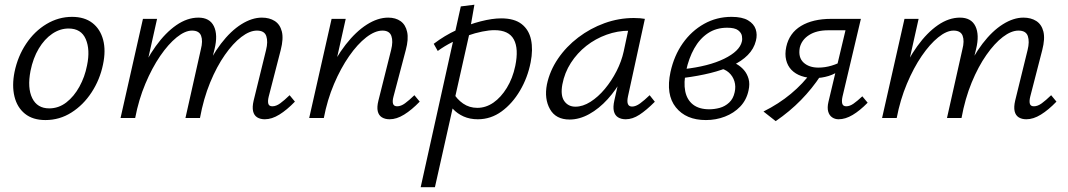

<svg xmlns="http://www.w3.org/2000/svg" viewBox="-20 -493 4460 802"><path d="M169.9 8.5Q116.9 8.5 84.2 -17.9Q51.5 -44.3 40.4 -89.9Q29.3 -135.5 40.7 -192.4Q54.2 -257.8 89.1 -310.1Q124 -362.5 174.1 -392.5Q224.3 -422.6 281 -422.6Q332.8 -422.6 365.9 -397.1Q398.9 -371.5 410.8 -326.7Q422.7 -281.9 410.2 -223.3Q397.2 -160.2 362.7 -107.4Q328.3 -54.6 278.6 -23.1Q229 8.5 169.9 8.5ZM185.5 -40.3Q224.8 -40.3 257 -65.1Q289.1 -89.9 311.7 -130.9Q334.3 -171.9 343.5 -219.5Q357.3 -285.3 338.2 -329.6Q319.1 -373.9 266.4 -373.9Q230.6 -373.9 198.2 -351.9Q165.8 -329.9 142 -290.2Q118.2 -250.5 107.4 -196.7Q93.7 -125.5 114.7 -82.9Q135.7 -40.3 185.5 -40.3Z M1086.1 5.2Q1067.1 5.2 1054.1 -3Q1041.2 -11.2 1037.2 -28.4Q1033.2 -45.6 1039.4 -72.5L1091.4 -284.3Q1100 -318.8 1092.4 -342Q1084.7 -365.2 1053.2 -365.2Q1022.9 -365.2 988.1 -338.6Q953.3 -312.1 919.4 -263.7Q885.5 -215.4 857.8 -148.4Q830.2 -81.4 815.3 0H771.5Q793.9 -100.7 828 -179Q862.1 -257.2 903 -310.6Q944 -364.1 988.2 -391.7Q1032.4 -419.4 1073.9 -419.4Q1105.5 -419.4 1127.6 -405.3Q1149.7 -391.2 1157.3 -361.4Q1164.8 -331.5 1152.6 -284L1102.3 -89Q1097.8 -70.5 1100.8 -59.8Q1103.7 -49 1117.7 -49Q1133.5 -49 1150.5 -61.4Q1167.5 -73.8 1189.7 -95.3L1211.9 -68.5Q1178.4 -33.7 1146.9 -14.3Q1115.4 5.2 1086.1 5.2ZM483.5 0 577.1 -414.2H636.1L543.5 0ZM504.6 0Q524.6 -90.2 557.1 -166.6Q589.5 -243.1 630.3 -299.8Q671.1 -356.5 716.7 -388Q762.4 -419.4 808.6 -419.4Q855.9 -419.4 873.4 -383.5Q890.8 -347.5 876.3 -288.5L806 0H754.6L819 -287Q828.1 -322 820 -343.6Q811.8 -365.2 782 -365.2Q752.9 -365.2 718 -337Q683.2 -308.9 649.1 -259.2Q615.1 -209.5 587.2 -143.1Q559.3 -76.8 544.6 0Z M1607.4 5.2Q1588.4 5.2 1575.1 -3Q1561.9 -11.2 1557.9 -28.4Q1553.9 -45.6 1560.6 -72.5L1613.7 -284.3Q1622.8 -320.2 1614.8 -342.7Q1606.7 -365.2 1577.6 -365.2Q1546.4 -365.2 1509.8 -337Q1473.3 -308.7 1438.4 -258.6Q1403.5 -208.5 1375.3 -142.3Q1347.1 -76 1332.6 0H1287.7Q1310.8 -97 1346 -174.5Q1381.2 -252 1423.9 -306.6Q1466.6 -361.3 1512.3 -390.3Q1558 -419.4 1601.6 -419.4Q1632.7 -419.4 1653.5 -404.5Q1674.3 -389.5 1680.7 -359.5Q1687.2 -329.5 1675 -284L1623.5 -89Q1618.5 -70.5 1621.8 -59.8Q1625 -49 1639 -49Q1654.7 -49 1671.7 -61.4Q1688.7 -73.8 1711 -95.3L1733.2 -68.5Q1699.6 -33.7 1668.1 -14.3Q1636.6 5.2 1607.4 5.2ZM1271.5 0 1365.1 -414.2H1424.1L1331.5 0Z M1737.2 289 1904.8 -466.2 1961.6 -473.3 1939.8 -348.8 1796.7 289ZM1975.8 5.2Q1942.7 5.2 1916.5 -6.5Q1890.3 -18.3 1872.4 -37.6Q1854.5 -56.9 1845.5 -79.9L1871.5 -107.9Q1888.3 -78.5 1914.4 -60.5Q1940.5 -42.5 1973.7 -42.5Q2009.5 -42.5 2041.2 -64.4Q2072.8 -86.4 2097.1 -126.1Q2121.5 -165.8 2132.3 -217.5Q2147.2 -289.5 2126.3 -328.2Q2105.4 -367 2045.3 -367Q2023 -367 1994 -361.1Q1964.9 -355.3 1932.9 -344Q1900.8 -332.8 1868.8 -316.8Q1836.7 -300.8 1808.5 -280.1L1791.7 -310Q1836.9 -344.5 1888 -368Q1939.1 -391.5 1987.9 -403.9Q2036.6 -416.3 2073.6 -416.3Q2128.4 -416.3 2158.9 -392.5Q2189.4 -368.7 2198.2 -327.2Q2207 -285.6 2196.6 -232.8Q2184.1 -168.7 2152.1 -114.5Q2120.2 -60.3 2075.1 -27.5Q2030.1 5.2 1975.8 5.2Z M2359.3 6.3Q2301.8 6.3 2277.4 -36.9Q2252.9 -80.1 2264.5 -140.4Q2276.5 -197.5 2310.8 -247.9Q2345.1 -298.3 2395.4 -336.5Q2445.6 -374.7 2505.3 -396.3Q2565 -417.8 2627.6 -417.8Q2642.6 -417.8 2653.6 -416.8Q2664.5 -415.7 2673.7 -414.2L2603 -89.9Q2594.1 -47.9 2620.3 -47.9Q2635.6 -47.9 2653.8 -61.1Q2671.9 -74.4 2693.6 -95.3L2715.3 -68Q2680.1 -32.6 2651 -13.7Q2622 5.2 2593.8 5.2Q2574.8 5.2 2561.6 -3Q2548.5 -11.2 2544.2 -28.6Q2540 -46 2546.2 -73.4L2584.2 -243L2621.4 -277Q2608.6 -220.5 2581.6 -169.6Q2554.5 -118.6 2518.4 -78.9Q2482.3 -39.1 2441.2 -16.4Q2400.1 6.3 2359.3 6.3ZM2383.6 -47.4Q2414.5 -47.4 2446.5 -67.7Q2478.5 -88 2506.5 -121.6Q2534.6 -155.3 2555.5 -196.2Q2576.3 -237.2 2585.2 -278L2608.8 -388.8L2641.5 -362.2Q2634.8 -363.7 2625.8 -364.2Q2616.8 -364.7 2608.3 -364.7Q2559.5 -364.7 2513.5 -348Q2467.5 -331.4 2429.3 -301.5Q2391.2 -271.5 2364.7 -230.5Q2338.3 -189.5 2329 -140.4Q2320.6 -94.2 2337 -70.8Q2353.5 -47.4 2383.6 -47.4Z M2928.7 8.5Q2845.5 8.5 2803 -44.7Q2760.4 -97.9 2780.7 -192.4Q2795.7 -260.7 2832 -312.3Q2868.4 -363.8 2920.8 -393.2Q2973.3 -422.6 3035.6 -422.6Q3080.3 -422.6 3104.7 -408Q3129.1 -393.5 3136.6 -370.9Q3144.1 -348.3 3137.4 -322.5Q3129.2 -289.1 3103.5 -263.1Q3077.8 -237.1 3038 -218.8Q2998.1 -200.5 2947.2 -187.9Q2896.4 -175.4 2837.8 -167.9L2834.6 -204.1Q2940.4 -215.9 3004.9 -247.6Q3069.5 -279.3 3078.8 -319.3Q3081.4 -329.3 3079.1 -342.7Q3076.8 -356.2 3063.1 -366.7Q3049.4 -377.2 3017.3 -377.2Q2971.5 -377.2 2937 -354.2Q2902.6 -331.2 2879.9 -290.7Q2857.1 -250.2 2845.7 -196.7Q2835.1 -148.4 2842.2 -112.3Q2849.3 -76.3 2874.6 -56.4Q2900 -36.5 2942.7 -36.5Q2964.4 -36.5 2986.5 -42.5Q3008.6 -48.6 3025.8 -64.6Q3043 -80.5 3048.8 -107.9Q3054.3 -131.6 3047.8 -153.2Q3041.3 -174.8 3024.5 -190Q3007.6 -205.1 2981.9 -209L3025.6 -238.3Q3041.5 -234.3 3058.1 -224.7Q3074.8 -215.1 3087.9 -199.9Q3100.9 -184.7 3106.9 -163.6Q3112.8 -142.5 3106.7 -115.1Q3098.3 -75.5 3072 -47.9Q3045.6 -20.4 3008.2 -6Q2970.8 8.5 2928.7 8.5Z M3482.9 5.2Q3467.5 5.2 3455.7 -3Q3443.8 -11.2 3439.4 -27.3Q3434.9 -43.5 3440.5 -67.5L3511.7 -366.5H3439.3Q3390.6 -366.5 3359.6 -346.6Q3328.5 -326.7 3320.7 -293.7Q3313.5 -253.3 3336.2 -232Q3359 -210.6 3398.7 -210.6Q3426.2 -210.6 3453.8 -218.9Q3481.5 -227.2 3505.1 -241.5L3497 -205.4Q3470.2 -184.5 3441.1 -175.6Q3412 -166.8 3382.9 -166.8Q3352.2 -166.8 3327.3 -175.5Q3302.5 -184.1 3286.1 -201Q3269.8 -217.9 3263.8 -242.4Q3257.8 -266.8 3264.3 -297.4Q3276.9 -355 3326 -384.6Q3375.2 -414.2 3451.7 -414.2H3576L3499.1 -89Q3495.1 -70.5 3498.3 -59.8Q3501.5 -49 3515 -49Q3529.4 -49 3545.2 -60Q3561.1 -71.1 3582 -90.7L3604.2 -64Q3572 -31 3541.6 -12.9Q3511.3 5.2 3482.9 5.2ZM3220.2 13 3169.1 -27.2Q3233.1 -59.1 3283.7 -101.2Q3334.4 -143.3 3371.6 -194.5L3408.3 -177.5Q3372.1 -122.5 3325.6 -75Q3279.2 -27.5 3220.2 13Z M4267.1 5.2Q4248.1 5.2 4235.1 -3Q4222.2 -11.2 4218.2 -28.4Q4214.2 -45.6 4220.4 -72.5L4272.4 -284.3Q4281 -318.8 4273.4 -342Q4265.7 -365.2 4234.2 -365.2Q4203.9 -365.2 4169.1 -338.6Q4134.3 -312.1 4100.4 -263.7Q4066.5 -215.4 4038.8 -148.4Q4011.2 -81.4 3996.3 0H3952.5Q3974.9 -100.7 4009 -179Q4043.1 -257.2 4084 -310.6Q4125 -364.1 4169.2 -391.7Q4213.4 -419.4 4254.9 -419.4Q4286.5 -419.4 4308.6 -405.3Q4330.7 -391.2 4338.3 -361.4Q4345.8 -331.5 4333.6 -284L4283.3 -89Q4278.8 -70.5 4281.8 -59.8Q4284.7 -49 4298.7 -49Q4314.5 -49 4331.5 -61.4Q4348.5 -73.8 4370.7 -95.3L4392.9 -68.5Q4359.4 -33.7 4327.9 -14.3Q4296.4 5.2 4267.1 5.2ZM3664.5 0 3758.1 -414.2H3817.1L3724.5 0ZM3685.6 0Q3705.6 -90.2 3738.1 -166.6Q3770.5 -243.1 3811.3 -299.8Q3852.1 -356.5 3897.7 -388Q3943.4 -419.4 3989.6 -419.4Q4036.9 -419.4 4054.4 -383.5Q4071.8 -347.5 4057.3 -288.5L3987 0H3935.6L4000 -287Q4009.1 -322 4001 -343.6Q3992.8 -365.2 3963 -365.2Q3933.9 -365.2 3899 -337Q3864.2 -308.9 3830.1 -259.2Q3796.1 -209.5 3768.2 -143.1Q3740.3 -76.8 3725.6 0Z"/></svg>

Font: Ysabeau
Style: Bold Italic
Weight: 700
Italic angle: -12°
Designer: Christian Thalmann (Catharsis Fonts)
Version: Version 2.002